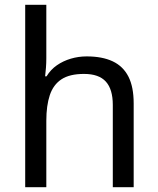

<svg xmlns="http://www.w3.org/2000/svg" viewBox="-20 -780 658 800"><path d="M173 -537Q173 -518 171.5 -498Q170 -478 168 -462H174Q191 -490 217 -508Q243 -526 275 -535.5Q307 -545 341 -545Q406 -545 449.5 -524.5Q493 -504 515 -461Q537 -418 537 -349V0H450V-343Q450 -408 421 -440Q392 -472 330 -472Q270 -472 236 -449.5Q202 -427 187.5 -383.5Q173 -340 173 -277V0H85V-760H173Z"/></svg>

Font: lkannada25
Style: Book
Weight: 400
Designer: Jelle Bosma - Monotype Design Team
Foundry: Monotype Imaging Inc.
Version: Version 2.003